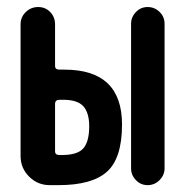

<svg xmlns="http://www.w3.org/2000/svg" viewBox="-20 -540 540 560"><path d="M362.3 -48.8V-470.7Q362.3 -490.2 376.5 -504.9Q390.6 -519.5 410.6 -519.5Q430.7 -519.5 445.3 -505.4Q460 -491.2 460 -470.7V-48.8Q460 -29.3 445.3 -14.6Q430.7 0 410.6 0Q390.6 0 376.5 -14.6Q362.3 -29.3 362.3 -48.8ZM161.1 -87.9Q206.1 -87.9 223.1 -107.4Q240.2 -127 240.2 -171.9Q240.2 -210.9 223.1 -230Q206.1 -249 164.1 -249H153.3Q141.6 -249 140.6 -238.3V-98.6Q140.6 -87.9 153.3 -87.9ZM168 -336.9Q335.9 -336.9 335.9 -176.8Q335.9 -79.1 292.5 -39.6Q249 0 150.4 0H125Q89.8 0 64.9 -24.9Q40 -49.8 40 -85V-468.8Q40 -490.2 55.2 -504.9Q70.3 -519.5 91.3 -519.5Q112.3 -519.5 126.5 -504.9Q140.6 -490.2 140.6 -468.8V-347.7Q140.6 -336.9 153.3 -336.9Z"/></svg>

Font: Rounded-X Mgen+ 2m medium
Style: Regular
Weight: 500
Designer: [Source Han Sans]
Ryoko NISHIZUKA  (kana & ideographs); Paul D. Hunt (Latin, Greek & Cyrillic); Wenlong ZHANG  (bopomofo
Version: Version 1.059.20150602